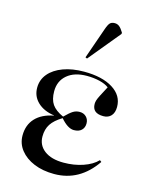

<svg xmlns="http://www.w3.org/2000/svg" viewBox="-122 -883 762 974"><g transform="rotate(15 259.5 -395.5)"><path d="M258 14Q198 14 152 -5Q106 -24 79.5 -57.5Q53 -91 53 -134Q53 -189 86 -224.5Q119 -260 181 -272V-273Q126 -281 94 -311.5Q62 -342 62 -387Q62 -429 88.5 -460.5Q115 -492 162.5 -509.5Q210 -527 272 -527Q367 -527 423 -492Q479 -457 479 -397Q479 -367 464 -350.5Q449 -334 423 -334Q365 -334 365 -383Q365 -392 368 -402Q371 -412 380.5 -430.5Q390 -449 407 -481Q389 -495 358 -502.5Q327 -510 291 -510Q226 -510 188 -478Q150 -446 150 -392Q150 -349 167.5 -323.5Q185 -298 227 -279Q253 -305 268.5 -314.5Q284 -324 303 -324Q324 -324 337.5 -310.5Q351 -297 351 -276Q351 -254 337 -240.5Q323 -227 297 -227Q265 -227 227 -271Q187 -247 169.5 -220Q152 -193 152 -155Q152 -109 188.5 -81.5Q225 -54 289 -54Q344 -54 391 -70Q438 -86 465 -114L474 -107Q391 14 258 14ZM268 -595 259 -599 316 -762Q325 -788 333.5 -796.5Q342 -805 358 -805Q372 -805 382.5 -796.5Q393 -788 405 -768V-761Z"/></g></svg>

Font: Display Regular
Style: Regular
Weight: 400
Designer: Latin by Veronika Burian and Jose Scaglione. Greek by Irene Vlachou. Cyrillic by Vera Evstafieva.
Foundry: TypeTogether
Version: Version 3.002